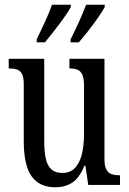

<svg xmlns="http://www.w3.org/2000/svg" viewBox="-20 -786 550 816"><path d="M215 10Q148 10 114.5 -36.5Q81 -83 81 -186V-428Q81 -457 73.5 -471.5Q66 -486 52.5 -490.5Q39 -495 21 -495H17V-536H168V-188Q168 -143 174.5 -112.5Q181 -82 198 -66.5Q215 -51 245 -51Q278 -51 298 -71.5Q318 -92 327.5 -129Q337 -166 337 -215V-422Q337 -454 329.5 -469.5Q322 -485 308.5 -490Q295 -495 278 -495H275V-536H424V-109Q424 -80 432.5 -65Q441 -50 455 -45.5Q469 -41 486 -41H490V0H355L343 -82H339Q317 -29 286.5 -9.5Q256 10 215 10ZM280 -619Q300 -658 316.5 -695Q333 -732 346 -766H425V-756Q416 -739 397 -711.5Q378 -684 356 -656Q334 -628 315 -606H280ZM136 -619Q155 -658 172 -695Q189 -732 201 -766H281V-756Q272 -739 252.5 -711.5Q233 -684 211 -656Q189 -628 171 -606H136Z"/></svg>

Font: Noto Serif ExtraCondensed
Style: Regular
Weight: 400
Width: 2
Designer: Monotype Design Team
Foundry: Monotype Imaging Inc.
Version: Version 2.013